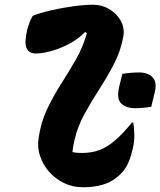

<svg xmlns="http://www.w3.org/2000/svg" viewBox="-20 -781 677 811"><path d="M118 -714Q147 -726 192 -736.5Q237 -747 286 -754Q335 -761 373 -761Q411 -761 442.5 -742Q474 -723 490.5 -692.5Q507 -662 501 -627Q490 -566 461.5 -511Q433 -456 399 -403.5Q365 -351 336 -298Q307 -245 294 -186Q291 -174 289 -162Q287 -150 286 -139Q296 -136 307 -135.5Q318 -135 328 -135Q367 -135 399.5 -147Q432 -159 465 -187Q498 -215 537 -263H543Q547 -239 547.5 -210.5Q548 -182 540 -150Q530 -106 515 -79.5Q500 -53 475 -33Q424 10 331 10Q287 10 250 -8Q213 -26 187 -56Q161 -86 149 -122.5Q137 -159 143 -197Q152 -263 178.5 -319Q205 -375 238 -426.5Q271 -478 301 -530.5Q331 -583 347 -641L340 -646Q307 -613 267 -593Q227 -573 191 -564Q155 -555 132 -555Q102 -555 92 -578Q82 -601 95 -656Q99 -670 104 -684Q109 -698 118 -714ZM619 -330Q602 -327 583.5 -325.5Q565 -324 550 -324Q513 -324 492 -344Q471 -364 484 -417L497 -469Q514 -472 533 -473.5Q552 -475 567 -475Q605 -475 624.5 -454.5Q644 -434 634 -393Z"/></svg>

Font: Recursive Mn Csl St XBd
Style: Italic
Weight: 800
Italic angle: -15°
Monospace: yes
Version: Version 1.079;hotconv 1.0.112;makeotfexe 2.5.65598; ttfautoh